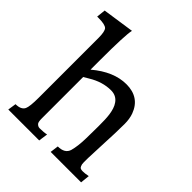

<svg xmlns="http://www.w3.org/2000/svg" viewBox="-225 -975 1117 1117"><g transform="rotate(45 333.5 -416.5)"><path d="M202.6 -502.4Q306.6 -590.3 410.6 -590.3Q519 -590.3 554.7 -493.2Q566.4 -460.4 566.4 -418.9Q566.4 -377.4 564.9 -338.4Q563.5 -299.3 561.5 -259.8Q553.2 -92.3 557.1 -77.9Q561 -63.5 565.4 -58.6Q576.7 -45.9 633.3 -57.1L627.4 0H377L383.8 -51.8Q440.9 -51.8 453.6 -92.8Q465.8 -136.2 467 -202.1Q468.3 -268.1 468.3 -301.5Q468.3 -335 467.5 -355.2Q466.8 -375.5 464.1 -395.8Q461.4 -416 455.3 -435.3Q449.2 -454.6 438.5 -469.2Q415 -502 372.1 -502Q302.2 -502 233.4 -460L202.6 -441.9V-101.6Q202.6 -71.8 210 -63.5Q220.7 -51.8 233.9 -51.8Q270 -51.8 290.5 -57.1L282.7 0H28.3L36.1 -51.8Q81.5 -51.8 94.7 -79.1Q105 -101.1 105 -174.3V-666.5Q105 -716.8 91.8 -732.9Q76.7 -748 23.9 -748H11.7L17.6 -803.7L213.4 -832.5Q202.6 -785.6 202.6 -583.5Z"/></g></svg>

Font: HeadlandOne
Style: Regular
Weight: 400
Designer: Gary Lonergan
Foundry: Sorkin Type Co.
Version: Version 1.002